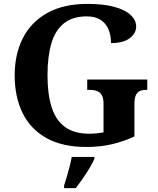

<svg xmlns="http://www.w3.org/2000/svg" viewBox="-20 -744 810 985"><path d="M423.6 10Q299.5 10 217.8 -36Q136.1 -82 95.7 -164.5Q55.3 -247 55.3 -358Q55.3 -466 97.4 -548.5Q139.5 -631 222.7 -677.5Q305.9 -724 428.5 -724Q511.7 -724 567.1 -708.6Q622.5 -693.3 650.5 -666.9Q678.5 -640.5 678.5 -607.9Q678.5 -573 645.4 -547.9Q612.3 -522.9 549.5 -522.9Q549.5 -563.7 536.1 -594.4Q522.8 -625 495.5 -642.5Q468.2 -660 425.6 -660Q352.8 -660 308.3 -624.6Q263.7 -589.3 243.7 -521.9Q223.7 -454.5 223.7 -358Q223.7 -261.5 244.7 -194.6Q265.7 -127.7 313 -92.9Q360.2 -58 438.5 -58Q457 -58 475.6 -59.9Q494.2 -61.7 511.1 -64.8V-211.9Q511.1 -239 503.1 -254.3Q495.1 -269.7 479.5 -276.2Q463.9 -282.8 440.2 -282.8H427.5V-335.8H735.6V-282.8H728.7Q708.5 -282.8 695.4 -276Q682.2 -269.3 675.9 -253.1Q669.6 -237 669.6 -207.9V-44.1Q611.4 -17.1 551.8 -3.5Q492.1 10 423.6 10ZM308.8 208Q315.4 187.7 323 161.9Q330.6 136 337.4 109.3Q344.1 82.7 348.1 61H464.2V71Q455.2 92 439.2 118.7Q423.2 145.4 404.3 172.4Q385.4 199.4 369.1 221H308.8Z"/></svg>

Font: Noto Serif Telugu
Style: Regular
Weight: 400
Designer: Jelle Bosma - Monotype Design Team
Foundry: Monotype Imaging Inc.
Version: Version 2.003